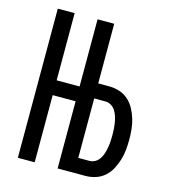

<svg xmlns="http://www.w3.org/2000/svg" viewBox="-109 -825 819 914"><g transform="rotate(15 300.0 -367.5)"><path d="M63 0V-735H146V-404H300V-331H146V0ZM259 0V-735H341V-441H396Q422 -441 446.5 -433Q471 -425 490 -408Q509 -391 521 -368.5Q533 -346 540.5 -321.5Q548 -297 550.5 -271.5Q553 -246 553 -221Q553 -195 550.5 -169.5Q548 -144 540.5 -119.5Q533 -95 521 -72.5Q509 -50 490 -33Q471 -16 446.5 -8Q422 0 396 0ZM396 -74Q411 -74 424.5 -82Q438 -90 446 -103Q454 -116 458.5 -130.5Q463 -145 465.5 -160Q468 -175 469 -190Q470 -205 470 -221Q470 -236 469 -251Q468 -266 465.5 -281Q463 -296 458.5 -310.5Q454 -325 446 -338Q438 -351 424.5 -359Q411 -367 396 -367H341V-74Z"/></g></svg>

Font: Zed Mono Extended
Style: Regular
Weight: 400
Width: 7
Monospace: yes
Designer: Belleve Invis
Foundry: Belleve Invis
Version: Version 1.0.0; ttfautohint (v1.8.4)